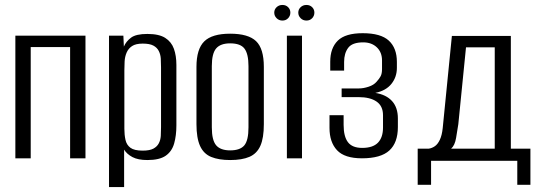

<svg xmlns="http://www.w3.org/2000/svg" viewBox="-20 -639 2184 775"><path d="M42 0V-495H325V0H263V-449H104V0Z M420 116V-495H478L480 -451Q489 -472 509 -487Q529 -502 575 -502Q622 -502 647 -486Q672 -470 682 -442Q692 -414 692 -377V-133Q692 -92 683 -60Q674 -28 649 -10.5Q624 7 575 7Q537 7 514.5 -5Q492 -17 481 -35V116ZM556 -31Q584 -31 599 -39Q614 -47 621 -60.5Q628 -74 629 -90.5Q630 -107 630 -126V-367Q630 -386 629 -402.5Q628 -419 621 -433Q614 -447 599 -455Q584 -463 556 -463Q528 -463 513 -453Q498 -443 491 -426.5Q484 -410 483 -391Q482 -372 482 -355V-119Q482 -95 486.5 -74.5Q491 -54 506.5 -42.5Q522 -31 556 -31Z M909 7Q863 7 832.5 -5.5Q802 -18 787.5 -50Q773 -82 773 -138V-369Q773 -441 804.5 -472Q836 -503 909 -503Q982 -503 1013.5 -473Q1045 -443 1045 -369V-138Q1045 -82 1031 -50.5Q1017 -19 987 -6Q957 7 909 7ZM909 -32Q949 -32 966 -52Q983 -72 983 -125V-372Q983 -421 967 -442.5Q951 -464 909 -464Q870 -464 852.5 -443.5Q835 -423 835 -372V-125Q835 -73 852.5 -52.5Q870 -32 909 -32Z M1138 0V-495H1199V0ZM1120 -556Q1106 -556 1096.5 -565.5Q1087 -575 1087 -588Q1087 -601 1096.5 -610Q1106 -619 1120 -619Q1134 -619 1143 -610Q1152 -601 1152 -588Q1152 -575 1143 -565.5Q1134 -556 1120 -556ZM1217 -556Q1203 -556 1193.5 -565.5Q1184 -575 1184 -588Q1184 -601 1193.5 -610Q1203 -619 1217 -619Q1231 -619 1240 -610Q1249 -601 1249 -588Q1249 -575 1240 -565.5Q1231 -556 1217 -556Z M1441 0Q1371 0 1340.5 -32.5Q1310 -65 1310 -123V-174H1367V-135Q1367 -88 1384.5 -65Q1402 -42 1442 -42Q1485 -42 1505.5 -63Q1526 -84 1526 -124V-174Q1526 -211 1500 -229Q1474 -247 1427 -247H1359V-282H1428Q1447 -282 1468 -289Q1489 -296 1500 -309Q1511 -321 1516.5 -331.5Q1522 -342 1522 -360V-395Q1522 -428 1501 -448Q1480 -468 1446 -468Q1402 -468 1385.5 -446Q1369 -424 1369 -389V-354H1313V-390Q1313 -445 1343.5 -475Q1374 -505 1444 -505Q1517 -505 1549.5 -475Q1582 -445 1582 -389V-365Q1582 -328 1560 -300.5Q1538 -273 1495 -264Q1539 -257 1562.5 -231Q1586 -205 1586 -161V-126Q1586 -63 1551.5 -31.5Q1517 0 1441 0Z M1666 107V-39H1711Q1724 -41 1735.5 -49Q1747 -57 1755.5 -75Q1764 -93 1767 -122L1804 -494H2042V-39H2121V107H2068V10H1720V107ZM1801 -39H1977V-448H1861L1830 -138Q1826 -113 1821 -82.5Q1816 -52 1801 -39Z"/></svg>

Font: Alumni Sans
Style: Regular
Weight: 400
Designer: Robert E. Leuschke
Foundry: Robert E. Leuschke
Version: Version 1.018